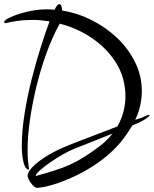

<svg xmlns="http://www.w3.org/2000/svg" viewBox="-25 -767 742 926"><path d="M154 139Q144 138 133 126.5Q122 115 115 101Q108 87 108 81Q108 53 166.5 8.5Q225 -36 332 -77L541 -157Q561 -192 570.5 -228.5Q580 -265 580 -301Q580 -390 536.5 -461Q493 -532 421 -581.5Q349 -631 263 -653Q227 -588 198.5 -509Q170 -430 150 -347Q130 -264 119 -186Q108 -108 108 -44Q108 -13 110 8.5Q112 30 115 50Q115 51 114 51Q102 51 94.5 33.5Q87 16 83.5 -9.5Q80 -35 80 -59Q80 -134 93.5 -219Q107 -304 128.5 -388Q150 -472 173 -544Q196 -616 214 -664Q194 -667 173.5 -669Q153 -671 133 -671Q90 -671 54.5 -665.5Q19 -660 2 -655Q-5 -656 -5 -661Q-5 -670 25.5 -684Q56 -698 96 -708Q149 -722 202 -722Q211 -722 220 -721.5Q229 -721 238 -720Q240 -724 241.5 -726.5Q243 -729 244 -731Q253 -747 262 -747Q268 -747 271 -738Q274 -729 275 -716Q350 -704 419 -669Q488 -634 542 -582Q596 -530 627.5 -465Q659 -400 659 -328Q659 -294 651.5 -259Q644 -224 627 -189Q663 -200 675 -206.5Q687 -213 694 -213Q697 -213 697 -211Q697 -209 688 -201.5Q679 -194 667 -187Q655 -180 646 -176L613 -162Q595 -131 571 -99Q547 -67 515 -37Q476 0 427.5 31.5Q379 63 328.5 86Q278 109 232.5 123Q187 137 154 139ZM147 82Q198 68 237.5 55.5Q277 43 310.5 28Q344 13 377 -7.5Q410 -28 449 -57Q490 -87 518 -123Q475 -106 429.5 -87.5Q384 -69 337 -51Q311 -41 278.5 -22.5Q246 -4 216 17Q186 38 166.5 55.5Q147 73 147 82Z"/></svg>

Font: Comforter
Style: Regular
Weight: 400
Designer: Robert E. Leuschke
Foundry: Robert E. Leuschke
Version: Version 1.013; ttfautohint (v1.8.3)